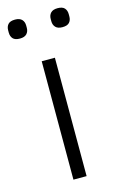

<svg xmlns="http://www.w3.org/2000/svg" viewBox="-121 -755 486 802"><g transform="rotate(-15 122.0 -354.5)"><path d="M93 0V-512H150V0ZM30 -627Q9 -627 0 -637Q-9 -647 -9 -663V-673Q-9 -689 0 -699Q9 -709 30 -709Q50 -709 59.5 -699Q69 -689 69 -673V-663Q69 -647 59.5 -637Q50 -627 30 -627ZM214 -627Q194 -627 184.5 -637Q175 -647 175 -663V-673Q175 -689 184.5 -699Q194 -709 214 -709Q235 -709 244 -699Q253 -689 253 -673V-663Q253 -647 244 -637Q235 -627 214 -627Z"/></g></svg>

Font: IBM Plex Sans Arabic Light
Style: Regular
Weight: 300
Designer: Mike Abbink, Paul van der Laan, Pieter van Rosmalen, Wael Morcos, Khajak Apelian
Foundry: Bold Monday
Version: Version 1.2